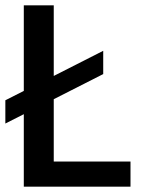

<svg xmlns="http://www.w3.org/2000/svg" viewBox="-20 -714 540 718"><path d="M468 -110V-16H69V-287L0 -252V-339L69 -374V-694H181V-430L366 -524V-437L181 -343V-110Z"/></svg>

Font: D2Coding
Style: Bold
Weight: 700
Monospace: yes
Designer: Yong-Rak Park; Jeong-Hwan Yoon; Sang-Min Lee;
Foundry: NHN Corporation
Version: Version 1.3.2; Build 20180524